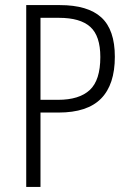

<svg xmlns="http://www.w3.org/2000/svg" viewBox="-20 -734 510 754"><path d="M215 -714Q325 -714 378 -665.5Q431 -617 431 -511Q431 -402 377 -347Q323 -292 210 -292H139V0H83V-714ZM212 -664H139V-342H208Q291 -342 332.5 -380.5Q374 -419 374 -510Q374 -593 334.5 -628.5Q295 -664 212 -664Z"/></svg>

Font: Noto Sans Gujarati UI Condensed Light
Style: Regular
Weight: 300
Width: 3
Designer: Jelle Bosma - Monotype Design Team, Universal Thirst
Foundry: Monotype Imaging Inc.
Version: Version 2.106; ttfautohint (v1.8.4.7-5d5b)